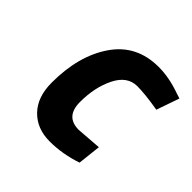

<svg xmlns="http://www.w3.org/2000/svg" viewBox="-141 -637 775 775"><g transform="rotate(45 246.0 -250.0)"><path d="M343 -512Q403 -512 470 -488L492 -481L458 -383Q381 -396 337 -396Q280 -396 249 -333.5Q218 -271 218 -187.5Q218 -104 294 -104L401 -112L390 -13Q317 12 244 12Q171 12 126.5 -34Q82 -80 82 -162Q82 -315 149.5 -413.5Q217 -512 343 -512Z"/></g></svg>

Font: Titillium Web
Style: Bold Italic
Weight: 700
Italic angle: -13°
Version: Version 1.002;PS 57.000;hotconv 1.0.70;makeotf.lib2.5.55311